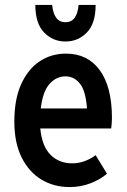

<svg xmlns="http://www.w3.org/2000/svg" viewBox="-20 -746 512 777"><path d="M38 -254Q38 -344 65.5 -405Q93 -466 140 -497.5Q187 -529 247 -529Q335 -529 384 -461.5Q433 -394 433 -269Q433 -257 432 -246Q431 -235 430 -226H143Q150 -154 184.5 -119.5Q219 -85 273 -85Q299 -85 324 -94.5Q349 -104 367 -118L413 -43Q385 -19 345.5 -4Q306 11 262 11Q197 11 146.5 -20Q96 -51 67 -110Q38 -169 38 -254ZM245 -437Q208 -437 180.5 -406.5Q153 -376 145 -307H332Q327 -378 303.5 -407.5Q280 -437 245 -437ZM123 -726H191Q198 -656 245 -656Q292 -656 298 -726H367Q367 -651 331.5 -614.5Q296 -578 245 -578Q194 -578 158.5 -614.5Q123 -651 123 -726Z"/></svg>

Font: Radio Canada Condensed Medium
Style: Regular
Weight: 500
Width: 3
Designer: Charles Daoud, Etienne Aubert Bonn, Alexandre Saumier Demers, Jacques Le Bailly
Foundry: Radio-Canada
Version: Version 2.104; ttfautohint (v1.8.4.7-5d5b);gftools[0.9.28.de